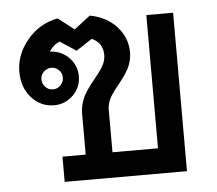

<svg xmlns="http://www.w3.org/2000/svg" viewBox="-45 -610 745 659"><g transform="rotate(-5 327.5 -280.5)"><path d="M573.2 0H151.9V-86.9H231.9V-228Q231.9 -251.5 241.2 -276.6Q250.5 -301.8 284.7 -342.8Q311.5 -375.5 318.4 -391.6Q325.2 -407.7 325.2 -421.9Q325.2 -463.9 287.1 -481L231.9 -444.8L176.8 -481Q157.7 -475.1 140.1 -450.2Q181.6 -447.3 206.8 -420.2Q231.9 -393.1 231.9 -356.9Q231.9 -318.8 204.6 -292Q177.2 -265.1 139.2 -265.1Q92.8 -265.1 61.3 -300.3Q29.8 -335.4 29.8 -390.1Q29.8 -448.7 71.5 -499Q113.3 -549.3 176.8 -561L231.9 -518.1L287.1 -561Q344.7 -550.3 379.4 -512.2Q414.1 -474.1 414.1 -422.9Q414.1 -401.9 405.5 -378.9Q397 -356 365.2 -316.9Q337.9 -283.7 331.1 -266.6Q324.2 -249.5 324.2 -233.9V-86.9H481V-545.9H573.2ZM140.1 -319.8Q155.3 -319.8 166 -330.8Q176.8 -341.8 176.8 -357.9Q176.8 -372.6 166 -383.3Q155.3 -394 140.1 -394Q125 -394 114 -383.3Q103 -372.6 103 -357.9Q103 -341.8 113.8 -330.8Q124.5 -319.8 140.1 -319.8Z"/></g></svg>

Font: IranNastaliq
Style: Regular
Weight: 400
Designer: Hossein Zahedi
Version: Version 1.5